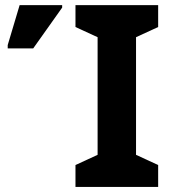

<svg xmlns="http://www.w3.org/2000/svg" viewBox="-20 -734 673 754"><path d="M601.1 0H276.4V-85.9L363.3 -126V-587.9L276.4 -627.9V-713.9H601.1V-627.9L514.2 -587.9V-126L601.1 -85.9ZM10.3 -543.9V-557.1L57.1 -713.9H224.1V-704.1L110.4 -543.9Z"/></svg>

Font: Droid Sans Thai
Style: Bold
Weight: 700
Designer: Steve Matteson
Foundry: Ascender Corporation
Version: Version 1.00